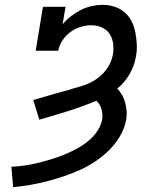

<svg xmlns="http://www.w3.org/2000/svg" viewBox="-20 -763 640 791"><path d="M34 8 27 -76Q53 -77 80.5 -81Q108 -85 134.5 -91.5Q161 -98 188 -106Q215 -114 241 -124.5Q267 -135 292 -148Q317 -161 340 -179Q363 -197 379.5 -221Q396 -245 401 -271Q404 -293 398 -313.5Q392 -334 377 -348Q320 -324 261 -305.5Q202 -287 142 -270L117 -351Q156 -362 194.5 -373.5Q233 -385 273 -395V-396Q301 -403 329.5 -413Q358 -423 382.5 -441Q407 -459 423.5 -484.5Q440 -510 445 -538Q449 -561 446 -583.5Q443 -606 431.5 -623.5Q420 -641 399.5 -650Q379 -659 356 -659Q334 -659 311.5 -652Q289 -645 270 -631Q251 -617 237.5 -596.5Q224 -576 220 -554H127L157 -735H250L238 -663Q253 -681 273 -696.5Q293 -712 314 -722.5Q335 -733 358 -738Q381 -743 403 -743Q428 -743 451.5 -735.5Q475 -728 493 -712.5Q511 -697 522 -675.5Q533 -654 537.5 -630Q542 -606 543.5 -580.5Q545 -555 540 -530Q534 -493 514 -458Q494 -423 463 -398Q475 -386 483 -371.5Q491 -357 495.5 -340.5Q500 -324 501.5 -306.5Q503 -289 500 -271Q494 -236 475.5 -204Q457 -172 430.5 -145.5Q404 -119 373.5 -98.5Q343 -78 309.5 -63Q276 -48 242 -36.5Q208 -25 173 -16Q138 -7 103.5 -1Q69 5 34 8Z"/></svg>

Font: Iosevka Etoile Medium
Style: Italic
Weight: 500
Italic angle: -9°
Designer: Belleve Invis
Foundry: Belleve Invis
Version: Version 22.1.2; ttfautohint (v1.8.4)